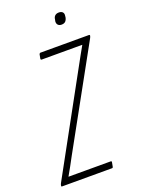

<svg xmlns="http://www.w3.org/2000/svg" viewBox="-171 -877 692 945"><g transform="rotate(-20 174.5 -405.0)"><path d="M-15 0Q-20 0 -19 -5L-18 -10Q-17 -13 -16 -15Q-15 -17 -14 -19L266 -530Q278 -552 291 -575.5Q304 -599 316 -620V-621Q296 -621 274.5 -621Q253 -621 233 -621H104Q98 -621 99 -628L103 -649Q105 -655 110 -655H363Q369 -655 368 -650L367 -646Q366 -643 365 -641Q364 -639 363 -637L80 -124Q68 -102 56 -79.5Q44 -57 31 -35V-34Q54 -34 75.5 -34Q97 -34 118 -34H251Q258 -34 256 -27L252 -6Q251 0 246 0ZM255 -749Q243 -749 236.5 -756Q230 -763 231 -775L233 -784Q234 -796 241.5 -803Q249 -810 262 -810Q275 -810 281.5 -803Q288 -796 286 -784L285 -775Q282 -762 275 -755.5Q268 -749 255 -749Z"/></g></svg>

Font: Sofia Sans Extra Condensed ExtraLight
Style: Italic
Weight: 250
Italic angle: -9°
Version: Version 4.100